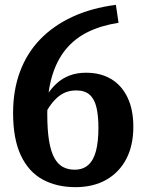

<svg xmlns="http://www.w3.org/2000/svg" viewBox="-20 -762 600 792"><path d="M469 -668 458 -742Q357 -729 278.5 -692.5Q200 -656 145.5 -599.5Q91 -543 62.5 -466.5Q34 -390 34 -296Q34 -189 66 -121Q98 -53 156 -21.5Q214 10 291 10Q365 10 418.5 -20.5Q472 -51 501 -106.5Q530 -162 530 -239Q530 -310 506 -360Q482 -410 438.5 -436Q395 -462 335 -462Q297 -462 267 -450.5Q237 -439 214.5 -418.5Q192 -398 175 -372Q158 -346 145 -316L152 -267Q167 -297 182.5 -320Q198 -343 215 -358.5Q232 -374 251.5 -381.5Q271 -389 295 -389Q330 -389 350 -371Q370 -353 378 -318.5Q386 -284 386 -235Q386 -178 376 -139.5Q366 -101 344 -81.5Q322 -62 288 -62Q261 -62 240 -73Q219 -84 204.5 -110Q190 -136 182.5 -180.5Q175 -225 175 -292Q175 -381 194.5 -447Q214 -513 251.5 -558.5Q289 -604 343.5 -630.5Q398 -657 469 -668Z"/></svg>

Font: Roboto Serif 20pt SemiBold
Style: Regular
Weight: 600
Version: Version 1.008